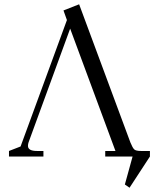

<svg xmlns="http://www.w3.org/2000/svg" viewBox="-20 -732 740 898"><path d="M22 0V-25.9L76.2 -46.9L293 -638.2L276.9 -683.1L350.1 -711.9L589.8 -65.9Q600.1 -40.5 607.9 -33.2Q615.7 -25.9 639.2 -25.9H681.2V0L585.9 146L564 130.9L600.1 0H472.2V-25.9H520L308.1 -598.1L113.8 -66.9Q110.8 -58.1 110.8 -49.8Q110.8 -25.9 152.8 -25.9H183.1V0Z"/></svg>

Font: Dihjauti
Style: Regular
Weight: 400
Designer: T. Christopher White
Version: Version 3.0.0